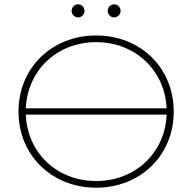

<svg xmlns="http://www.w3.org/2000/svg" viewBox="-20 -869 895 893"><path d="M343 -788C360 -788 373 -802 373 -818C373 -835 360 -849 343 -849C327 -849 313 -835 313 -818C313 -802 327 -788 343 -788ZM511 -788C527 -788 541 -802 541 -818C541 -835 527 -849 511 -849C494 -849 481 -835 481 -818C481 -802 494 -788 511 -788ZM427 -704C221 -704 66 -553 66 -350C66 -147 221 4 427 4C634 4 788 -147 788 -350C788 -553 634 -704 427 -704ZM427 -673C609 -673 747 -542 755 -365H100C108 -542 245 -673 427 -673ZM427 -27C245 -27 107 -158 100 -336H755C748 -158 609 -27 427 -27Z"/></svg>

Font: Talent ExtraLight
Style: Regular
Weight: 200
Designer: Mike Powis
Version: Version 1.001;hotconv 1.0.109;makeotfexe 2.5.65596